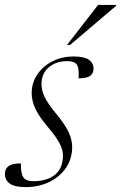

<svg xmlns="http://www.w3.org/2000/svg" viewBox="-34 -752 494 782"><path d="M51 -86.5Q50.5 -44 62 -28.5Q73 -14 101.5 -14Q157.5 -14 190 -40.5Q222.5 -67 222.5 -119.5Q222.5 -141.5 209 -167.8Q195.5 -194 159.5 -236.5Q123.5 -279 109.2 -311Q95 -343 95 -371.5Q95 -415.5 118.5 -449.5Q142 -483.5 180.5 -502.8Q219 -522 264.5 -522Q310.5 -522 328.8 -508Q347 -494 347 -472Q347 -453 333.2 -443Q319.5 -433 286 -433Q289 -477.5 277.5 -491Q267 -503 240.5 -503Q194.5 -503 164.8 -478Q135 -453 135 -408.5Q135 -384.5 147.5 -357.5Q160 -330.5 197.5 -285.5Q234.5 -240 247.2 -210Q260 -180 260 -154Q260 -105.5 235 -68.8Q210 -32 167 -11Q124 10 71 10Q25 10 5.5 -4.5Q-14 -19 -14 -43Q-14 -64.5 1 -75.5Q16 -86.5 51 -86.5ZM239 -569 365.5 -732H439.5L439 -728.5L251.5 -569Z"/></svg>

Font: Newsreader 72pt Light
Style: Italic
Weight: 300
Italic angle: -17°
Designer: Hugues Gentile
Foundry: Production Type
Version: Version 1.003; ttfautohint (v1.8.3)